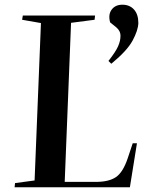

<svg xmlns="http://www.w3.org/2000/svg" viewBox="-20 -796 650 816"><path d="M44 -18 127 -29 154 -698 74 -712 77 -730H384L382 -712L282 -699L255 -23H388Q443 -23 473 -43.5Q503 -64 523 -124L544 -187H562L532 0H42ZM453 -525 441 -537Q471 -575 481.5 -598.5Q492 -622 492 -642Q493 -664 474 -680L448 -701Q439 -734 454.5 -755Q470 -776 500 -776Q531 -776 549.5 -755.5Q568 -735 568 -698Q567 -667 543.5 -623.5Q520 -580 453 -525Z"/></svg>

Font: Literata 72pt SemiBold
Style: Italic
Weight: 600
Italic angle: -2°
Designer: Latin by Veronika Burian and Jose Scaglione. Greek by Irene Vlachou. Cyrillic by Vera Evstafieva
Foundry: TypeTogether
Version: Version 3.002